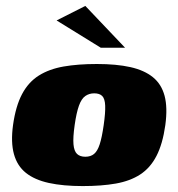

<svg xmlns="http://www.w3.org/2000/svg" viewBox="-20 -621 602 648"><path d="M259 7Q193 7 145 -3.5Q97 -14 67.5 -37.5Q38 -61 27 -101Q16 -141 24 -199Q33 -263 54.5 -303.5Q76 -344 111 -366Q146 -388 194.5 -396.5Q243 -405 307 -405Q373 -405 420 -394.5Q467 -384 496 -360.5Q525 -337 535.5 -297.5Q546 -258 538 -199Q529 -135 508 -94.5Q487 -54 453 -32Q419 -10 371 -1.5Q323 7 259 7ZM268 -92Q286 -92 297.5 -101.5Q309 -111 316.5 -134Q324 -157 330 -199Q336 -241 335 -264.5Q334 -288 325 -297Q316 -306 298 -306Q281 -306 268 -297Q255 -288 246.5 -264.5Q238 -241 232 -199Q226 -157 228 -134Q230 -111 240 -101.5Q250 -92 268 -92ZM320 -460 171 -552 268 -601 402 -460Z"/></svg>

Font: Genos Black
Style: Italic
Weight: 900
Italic angle: -8°
Version: Version 1.010